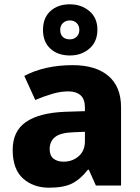

<svg xmlns="http://www.w3.org/2000/svg" viewBox="-20 -863 653 893"><path d="M318 -560Q425 -560 484 -510Q543 -460 543 -364V0H426L393 -74H389Q354 -29 315 -9.5Q276 10 208 10Q135 10 87 -33Q39 -76 39 -166Q39 -253 100.5 -295.5Q162 -338 281 -343L375 -346V-362Q375 -402 354.5 -420Q334 -438 298 -438Q262 -438 223 -426.5Q184 -415 144 -398L93 -510Q138 -534 195 -547Q252 -560 318 -560ZM324 -248Q261 -246 236 -225.5Q211 -205 211 -170Q211 -139 229 -125Q247 -111 275 -111Q317 -111 346 -136.5Q375 -162 375 -206V-250ZM305 -605Q249 -605 214.5 -636.5Q180 -668 180 -724Q180 -780 214.5 -811.5Q249 -843 305 -843Q358 -843 395.5 -811.5Q433 -780 433 -725Q433 -669 396 -637Q359 -605 305 -605ZM305 -680Q324 -680 336.5 -692Q349 -704 349 -724Q349 -744 336.5 -756Q324 -768 305 -768Q286 -768 273 -756Q260 -744 260 -724Q260 -704 271.5 -692Q283 -680 305 -680Z"/></svg>

Font: Noto Sans Gujarati UI ExtraBold
Style: Regular
Weight: 800
Designer: Jelle Bosma - Monotype Design Team, Universal Thirst
Foundry: Monotype Imaging Inc.
Version: Version 2.106; ttfautohint (v1.8.4.7-5d5b)